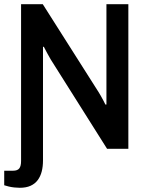

<svg xmlns="http://www.w3.org/2000/svg" viewBox="-27 -706 701 911"><path d="M67 185Q55 185 41 183.5Q27 182 14.5 179Q2 176 -7 173V104H35Q56 104 64.5 93Q73 82 73 58V-686H176L442 -267Q446 -261 452 -250Q458 -239 464 -228Q470 -217 473 -210H478Q478 -225 478 -239.5Q478 -254 478 -267V-686H582V0H481L213 -425Q207 -435 196.5 -454.5Q186 -474 181 -484H177Q177 -469 177 -454Q177 -439 177 -424V55Q177 84 171 107.5Q165 131 152 148.5Q139 166 118 175.5Q97 185 67 185Z"/></svg>

Font: Archivo SemiCondensed Medium
Style: Regular
Weight: 500
Width: 4
Designer: Hector Gatti
Foundry: Omnibus-Type
Version: Version 2.001